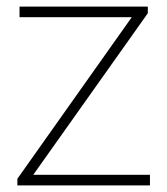

<svg xmlns="http://www.w3.org/2000/svg" viewBox="-20 -560 504 580"><path d="M32.5 0V-20L378 -508H39V-540H426.5V-520L80.5 -32H433V0Z"/></svg>

Font: Encode Sans SmExp Th
Style: Regular
Weight: 100
Width: 6
Designer: Multiple Designers
Foundry: Impallari Type
Version: Version 3.002; ttfautohint (v1.8.3) -l 8 -r 50 -G 200 -x 14 